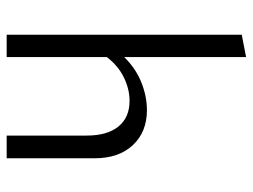

<svg xmlns="http://www.w3.org/2000/svg" viewBox="-111 -646 757 575"><g transform="rotate(90 267.5 -358.5)"><path d="M282 -368Q247 -368 212 -351Q177 -334 151 -300V0H84V-704L151 -717V-352Q184 -386 226 -403Q268 -420 310 -420Q375 -420 414.5 -378Q454 -336 454 -263V0H386V-240Q386 -301 359 -334.5Q332 -368 282 -368Z"/></g></svg>

Font: LXGW Bright TC
Style: Regular
Weight: 400
Designer: Christian Thalmann (Catharsis Fonts)
Foundry: LXGW / Christian Thalmann (Catharsis Fonts) / Fontworks Inc.
Version: Version 5.501